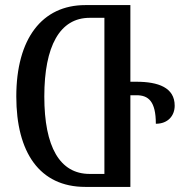

<svg xmlns="http://www.w3.org/2000/svg" viewBox="-20 -734 716 754"><path d="M315 0H492V-360H516C563 -360 592 -336 592 -248C640 -248 666 -280 666 -319C666 -390 602 -413 515 -413H492V-714H315C145 -714 44 -582 44 -355C44 -136 135 0 315 0ZM332 -51C215 -51 154 -157 154 -355C154 -553 215 -664 332 -664H390V-51Z"/></svg>

Font: Noto Serif Georgian ExtraCondensed Semi
Style: Regular
Weight: 600
Width: 3
Designer: Monotype Design Team
Foundry: Monotype Imaging Inc.
Version: Version 1.901